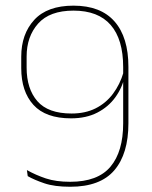

<svg xmlns="http://www.w3.org/2000/svg" viewBox="-20 -668 550 696"><path d="M246.5 -647.5Q345 -647.5 395.2 -590.2Q445.5 -533 445.5 -425.5V-221Q445.5 -110.5 394.5 -50.8Q343.5 9 234.5 9Q177.5 9 140.8 -3.5Q104 -16 80.5 -29.5L77.5 -51.5Q109.5 -33.5 146.2 -21.2Q183 -9 234.5 -9Q334.5 -9 380.5 -63.8Q426.5 -118.5 426.5 -221V-424.5Q426.5 -525.5 381.2 -577.5Q336 -629.5 246.5 -629.5Q160 -629.5 118.2 -582.5Q76.5 -535.5 76.5 -463V-423Q76.5 -346 115.5 -301.2Q154.5 -256.5 239.5 -256.5Q289 -256.5 326.5 -275.2Q364 -294 389.5 -328Q415 -362 428 -406.5L438.5 -393H432.5Q423.5 -350.5 398.2 -315.5Q373 -280.5 332.8 -259.8Q292.5 -239 237.5 -239Q145.5 -239 101.2 -287.8Q57 -336.5 57 -421V-462.5Q57 -544.5 104.2 -596Q151.5 -647.5 246.5 -647.5Z"/></svg>

Font: Anek Malayalam Medium Thin
Style: Regular
Weight: 250
Version: Version 1.003